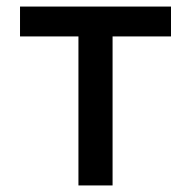

<svg xmlns="http://www.w3.org/2000/svg" viewBox="-20 -565 582 585"><path d="M501 -545V-454H323V0H219V-454H41V-545Z"/></svg>

Font: Sinter Medium
Style: Regular
Weight: 500
Foundry: Adobe & rsms
Version: Version 1.000